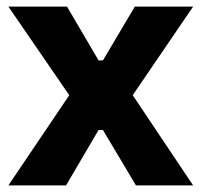

<svg xmlns="http://www.w3.org/2000/svg" viewBox="-20 -562 611 582"><path d="M5.4 0 189.9 -273.4 5.4 -542H183.1L278.8 -378.9H292L388.7 -542H565.4L382.3 -273.4L565.4 0H392.1L292 -168H278.8L180.2 0Z"/></svg>

Font: Acari Sans Neue Black
Style: Regular
Weight: 900
Designer: Alfredo Marco Pradil
Foundry: Alfredo Marco Pradil
Version: Version 1.045;June 16, 2019;FontCreator 11.5.0.2425 64-bit; 